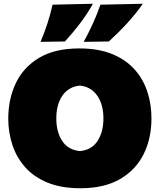

<svg xmlns="http://www.w3.org/2000/svg" viewBox="-20 -987 851 1023"><path d="M409 16Q306 16 232.8 -14.2Q159.5 -44.5 113.5 -96.8Q67.5 -149 45.8 -215.8Q24 -282.5 24 -355Q24 -459 64.2 -543.8Q104.5 -628.5 188.2 -678.8Q272 -729 403 -729Q502.5 -729 575 -700Q647.5 -671 694.5 -619.8Q741.5 -568.5 764.2 -501Q787 -433.5 787 -356Q787 -249 745 -165Q703 -81 619 -32.5Q535 16 409 16ZM406 -182Q468.5 -188 499.8 -236Q531 -284 531 -356Q531 -430.5 497.8 -477.8Q464.5 -525 406 -531Q345.5 -525 312.8 -477.8Q280 -430.5 280 -356Q280 -284 311.5 -236Q343 -188 406 -182ZM426 -764Q453 -813.5 475.5 -863Q498 -912.5 515 -962L741 -967Q704.5 -914.5 658.2 -864Q612 -813.5 560 -766ZM196 -764Q217 -813.5 233 -863Q249 -912.5 260 -962L475 -967Q446 -914.5 407.8 -864Q369.5 -813.5 326 -766Z"/></svg>

Font: Commissioner Flair Black
Style: Regular
Weight: 900
Designer: Kostas Bartsokas
Foundry: Kostas Bartsokas
Version: Version 1.000; ttfautohint (v1.8.3)